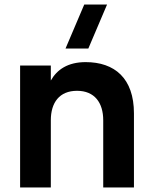

<svg xmlns="http://www.w3.org/2000/svg" viewBox="-20 -830 673 850"><path d="M454 -810H353L270 -615H371ZM437 0H573V-328C573 -483.5 487.5 -555 359 -555C280 -555 232 -521.5 205 -473.5V-540H69V0H205V-297.5C205 -376.5 243.5 -428 321 -428C398.5 -428 437 -375.5 437 -297.5Z"/></svg>

Font: Vela Sans ExtBd
Style: Regular
Weight: 800
Designer: Principal design: Mikhail Sharanda - project Manrope.
Design modification: Ravid Balaliev
Foundry: Mikhail Sharanda
Version: Version 1.001